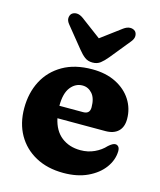

<svg xmlns="http://www.w3.org/2000/svg" viewBox="-108 -776 723 866"><g transform="rotate(15 254.0 -343.0)"><path d="M485 -297Q485 -259.5 464 -239.5Q443 -219.5 404.5 -219.5H180.5Q192.5 -163.5 228.8 -135.2Q265 -107 317.5 -107Q352.5 -107 382.2 -120.8Q412 -134.5 432.5 -157Q452 -174.5 464 -174Q472 -174 478 -167.5Q484 -161 484 -146.5Q483 -105.5 456.5 -69.2Q430 -33 382.2 -10.5Q334.5 12 269.5 12Q195 12 139.8 -18Q84.5 -48 54.2 -101.2Q24 -154.5 24 -225Q24 -296.5 53.2 -352.5Q82.5 -408.5 138.8 -441Q195 -473.5 276 -473.5Q340 -473.5 387 -449.8Q434 -426 459.5 -386Q485 -346 485 -297ZM252.5 -391.5Q219.5 -391.5 197 -363Q174.5 -334.5 174.5 -276.5V-276H285.5Q316.5 -276 316.5 -306.5Q316.5 -349 297.8 -370.2Q279 -391.5 252.5 -391.5ZM335 -545.5Q319 -526 304.2 -514.5Q289.5 -503 268 -503Q246 -503 231 -514.5Q216 -526 200.5 -545.5L123 -641Q110.5 -656 111.2 -669.2Q112 -682.5 119.5 -690Q129 -698.5 143 -698.2Q157 -698 173 -686.5L267.5 -616L362 -686.5Q378 -698 392.2 -698.2Q406.5 -698.5 416 -690Q423.5 -682.5 424 -669.2Q424.5 -656 412.5 -641Z"/></g></svg>

Font: Fraunces 72pt SuperSoft
Style: Bold
Weight: 700
Version: Version 1.000;[0bf87f6ff]